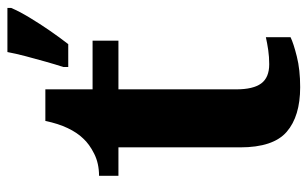

<svg xmlns="http://www.w3.org/2000/svg" viewBox="-172 -628 810 505"><g transform="rotate(-90 232.5 -375.0)"><path d="M256.2 10Q179.7 10 138.8 -25.4Q97.9 -60.7 97.9 -147.9V-468H23.1V-519Q55.6 -519 81 -531.7Q106.5 -544.4 121.4 -560.9Q136.6 -576.5 148.5 -601.4Q160.4 -626.2 167.4 -660.2H250.5V-536H378.6V-468H250.5V-158.2Q250.5 -113.6 266 -92.5Q281.5 -71.4 316.6 -71.4Q335.8 -71.4 353.7 -74Q371.6 -76.6 387.6 -80.2V-15.3Q371.7 -7.5 337 1.2Q302.3 10 256.2 10ZM309.3 -613Q315.9 -633.3 323.2 -659.1Q330.5 -685 337.6 -711.7Q344.6 -738.3 348.6 -760H464.6V-750Q455.6 -729 439.6 -702.3Q423.5 -675.6 404.9 -648.6Q386.3 -621.6 369.4 -600H309.3Z"/></g></svg>

Font: Noto Serif Lao
Style: Regular
Weight: 400
Designer: Monotype Design Team
Foundry: Monotype Imaging Inc.
Version: Version 2.003